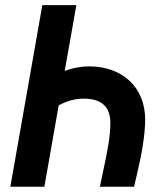

<svg xmlns="http://www.w3.org/2000/svg" viewBox="-20 -713 626 733"><path d="M361.3 0H491.7L505.4 -58.6C520 -121.6 534.2 -195.8 534.2 -256.3C534.2 -379.9 447.3 -459.5 320.8 -459.5C287.1 -459.5 255.9 -453.1 227.1 -442.4L271.5 -693.4H141.6L19.5 0H149.4L204.1 -311C238.8 -328.6 266.1 -336.4 300.8 -336.4C368.7 -336.4 401.4 -303.7 401.4 -243.7C401.4 -189 388.7 -130.4 375 -65.4Z"/></svg>

Font: Cascadia Mono PL
Style: Bold Italic
Weight: 700
Italic angle: -10°
Monospace: yes
Designer: Aaron Bell
Foundry: Saja Typeworks
Version: Version 2404.023